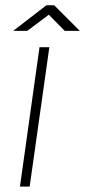

<svg xmlns="http://www.w3.org/2000/svg" viewBox="-20 -692 316 712"><path d="M54 0 126.5 -517H163L90 0ZM29 -577.5 152 -672.5H181L276 -577.5H220L161 -637.5L81 -577.5Z"/></svg>

Font: Public Sans Thin Thin
Style: Italic
Weight: 250
Italic angle: -8°
Version: Version 2.001